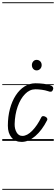

<svg xmlns="http://www.w3.org/2000/svg" viewBox="-25 -1246 496 1698"><path d="M166.5 9Q109 9 76.8 -30Q44.5 -69 44.5 -134Q44.5 -214 62.8 -282.5Q81 -351 114 -402Q147 -453 191.5 -481.2Q236 -509.5 288.5 -509.5Q324 -509.5 361 -505Q398 -500.5 422.5 -490.5Q433.5 -487 439.2 -480.8Q445 -474.5 445.8 -466.8Q446.5 -459 442 -450Q436.5 -436.5 425.8 -435Q415 -433.5 397.5 -440.5Q375.5 -448 344.5 -452.2Q313.5 -456.5 288.5 -456.5Q237.5 -456.5 196.5 -414.5Q155.5 -372.5 131 -302.8Q106.5 -233 104.5 -149Q103.5 -107.5 121.5 -75.8Q139.5 -44 173 -44Q215 -44 260 -90Q305 -136 341 -210Q345.5 -218.5 355.2 -219.2Q365 -220 378 -213Q388 -208 392 -199.2Q396 -190.5 392 -183.5Q347 -94 287 -42.5Q227 9 166.5 9ZM166.5 9Q109 9 76.8 -30Q44.5 -69 44.5 -134Q44.5 -214 62.8 -282.5Q81 -351 114 -402Q147 -453 191.5 -481.2Q236 -509.5 288.5 -509.5Q324 -509.5 361 -505Q398 -500.5 422.5 -490.5Q433.5 -487 439.2 -480.8Q445 -474.5 445.8 -466.8Q446.5 -459 442 -450Q436.5 -436.5 425.8 -435Q415 -433.5 397.5 -440.5Q375.5 -448 344.5 -452.2Q313.5 -456.5 288.5 -456.5Q237.5 -456.5 196.5 -414.5Q155.5 -372.5 131 -302.8Q106.5 -233 104.5 -149Q103.5 -107.5 121.5 -75.8Q139.5 -44 173 -44Q215 -44 260 -90Q305 -136 341 -210Q345.5 -218.5 355.2 -219.2Q365 -220 378 -213Q388 -208 392 -199.2Q396 -190.5 392 -183.5Q347 -94 287 -42.5Q227 9 166.5 9ZM299 -623.5Q280.5 -623.5 268.8 -637Q257 -650.5 257 -670.5Q257 -688.5 268.5 -702.5Q280 -716.5 299 -716.5Q317.5 -716.5 330.5 -703.8Q343.5 -691 343.5 -670.5Q343.5 -651 330.8 -637.2Q318 -623.5 299 -623.5ZM-5 424.5H450.5V432.5H-5ZM-5 -16H450.5V0H-5ZM-5 -501.5H450.5V-493.5H-5ZM-5 -1226H450.5V-1218H-5Z"/></svg>

Font: Edu AU VIC WA NT Guides
Style: Regular
Weight: 400
Designer: Tina and Corey Anderson, Eben Sorkin, Mirko Velimirovic
Foundry: Google for Education
Version: Version 1.001